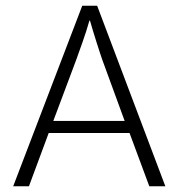

<svg xmlns="http://www.w3.org/2000/svg" viewBox="-20 -650 623 670"><path d="M267 -630H319L557 0H501L432 -186H150L81 0H26ZM166 -228H415L336 -444Q334 -450 329 -465Q324 -480 318 -499Q312 -518 305.5 -539Q299 -560 294 -578H292Q287 -560 280.5 -540Q274 -520 267.5 -501.5Q261 -483 255.5 -468Q250 -453 247 -444Z"/></svg>

Font: Mukta Malar ExtraLight
Style: Regular
Weight: 275
Designer: Aadarsh Rajan, Girish Dalvi, Yashodeep Gholap
Foundry: Ek Type
Version: Version 2.538;PS 1.000;hotconv 16.6.51;makeotf.lib2.5.65220;